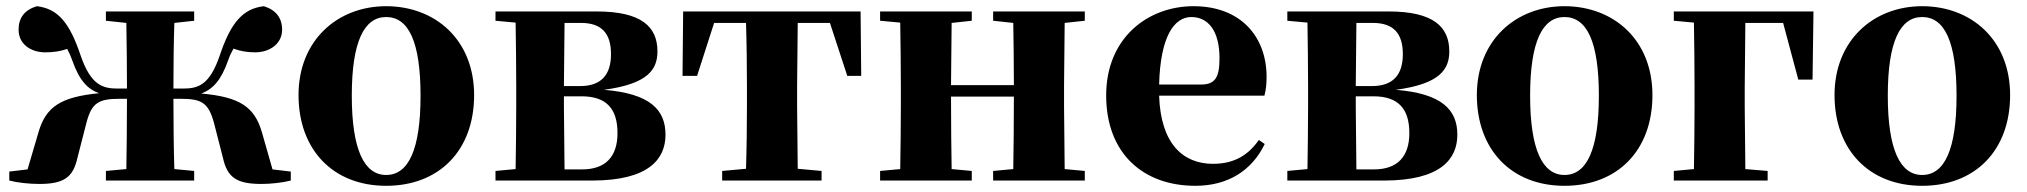

<svg xmlns="http://www.w3.org/2000/svg" viewBox="-20 -583 6546 620"><path d="M322 -516 388 -509C389 -453 390 -367 390 -297H360C313 -297 274 -307 241 -402C205 -510 167 -555 99 -563C59 -551 40 -525 40 -487C40 -441 79 -414 126 -414C151 -414 174 -417 197 -425C203 -414 208 -403 213 -389C236 -323 263 -295 300 -282C177 -270 128 -239 104 -155L69 -36L10 -29V0C37 7 74 11 107 11C186 11 216 -10 230 -73L259 -186C276 -252 299 -264 368 -264H390C390 -184 389 -95 388 -37L322 -31V0H607V-31L543 -37C541 -95 540 -184 540 -264H562C631 -264 653 -252 671 -186L700 -73C714 -10 744 11 824 11C855 11 892 7 919 0V-29L860 -36L826 -155C802 -239 753 -270 630 -281C667 -295 694 -323 717 -389C722 -404 728 -415 734 -426C756 -418 777 -414 804 -414C850 -414 891 -441 891 -487C891 -525 871 -551 832 -563C764 -555 725 -510 689 -402C656 -307 619 -297 570 -297H540C540 -367 541 -453 543 -509L607 -516V-546H322Z M1227 17C1398 17 1511 -97 1511 -276C1511 -455 1385 -563 1227 -563C1070 -563 944 -453 944 -276C944 -100 1055 17 1227 17ZM1227 -18C1156 -18 1116 -100 1116 -274C1116 -449 1156 -528 1227 -528C1299 -528 1338 -449 1338 -274C1338 -100 1299 -18 1227 -18Z M1643 0H1892C2076 0 2129 -70 2129 -148C2129 -228 2080 -281 1930 -293C2074 -312 2103 -360 2103 -417C2103 -497 2051 -546 1907 -546H1580V-516L1645 -510C1646 -451 1647 -364 1647 -308V-238C1647 -182 1646 -95 1645 -37L1580 -31V0ZM1803 -509H1856C1924 -509 1953 -474 1953 -408C1953 -341 1921 -305 1853 -305H1801ZM1801 -272H1858C1939 -272 1974 -231 1974 -153C1974 -77 1935 -36 1860 -36H1803L1801 -238Z M2388 0H2633V-31L2556 -38L2554 -238V-308L2556 -509H2660L2716 -338H2761L2759 -546H2186L2184 -338H2231L2286 -509H2389C2391 -451 2392 -364 2392 -308V-238C2392 -182 2391 -96 2389 -38L2312 -31V0Z M3187 -516 3252 -509C3253 -454 3254 -371 3254 -308H3051L3053 -509L3118 -516V-546H2822V-516L2887 -510C2888 -451 2889 -364 2889 -308V-238C2889 -182 2888 -95 2887 -37L2822 -31V0H3118V-31L3053 -37C3052 -95 3051 -186 3051 -271H3254C3254 -186 3253 -95 3252 -37L3187 -31V0H3483V-31L3418 -37L3416 -238V-308L3418 -509L3483 -516V-546H3187Z M3840 17C3944 17 4022 -31 4064 -118L4045 -131C4012 -84 3968 -54 3897 -54C3800 -54 3728 -119 3723 -274H4063C4068 -293 4070 -310 4070 -335C4070 -462 3989 -563 3834 -563C3687 -563 3552 -461 3552 -275C3552 -88 3671 17 3840 17ZM3723 -310C3727 -466 3772 -528 3827 -528C3881 -528 3918 -484 3918 -395C3918 -333 3904 -310 3858 -310Z M4200 0H4449C4633 0 4686 -70 4686 -148C4686 -228 4637 -281 4487 -293C4631 -312 4660 -360 4660 -417C4660 -497 4608 -546 4464 -546H4137V-516L4202 -510C4203 -451 4204 -364 4204 -308V-238C4204 -182 4203 -95 4202 -37L4137 -31V0ZM4360 -509H4413C4481 -509 4510 -474 4510 -408C4510 -341 4478 -305 4410 -305H4358ZM4358 -272H4415C4496 -272 4531 -231 4531 -153C4531 -77 4492 -36 4417 -36H4360L4358 -238Z M5032 17C5203 17 5316 -97 5316 -276C5316 -455 5190 -563 5032 -563C4875 -563 4749 -453 4749 -276C4749 -100 4860 17 5032 17ZM5032 -18C4961 -18 4921 -100 4921 -274C4921 -449 4961 -528 5032 -528C5104 -528 5143 -449 5143 -274C5143 -100 5104 -18 5032 -18Z M5385 -516 5450 -510C5451 -451 5452 -363 5452 -299V-238C5452 -182 5451 -95 5450 -37L5385 -31V0H5688V-31L5616 -37L5614 -238V-299L5616 -509H5738L5787 -326H5833L5836 -546H5385Z M6187 17C6358 17 6471 -97 6471 -276C6471 -455 6345 -563 6187 -563C6030 -563 5904 -453 5904 -276C5904 -100 6015 17 6187 17ZM6187 -18C6116 -18 6076 -100 6076 -274C6076 -449 6116 -528 6187 -528C6259 -528 6298 -449 6298 -274C6298 -100 6259 -18 6187 -18Z"/></svg>

Font: Noto Serif SC Black
Style: Regular
Weight: 900
Designer: Ryoko NISHIZUKA 西塚涼子 (kana & ideographs); Frank Grießhammer (Latin, Greek & Cyrillic); Wenlong ZHANG 张文龙 (bopomofo); San
Foundry: Adobe
Version: Version 2.001;hotconv 1.1.0;makeotfexe 2.6.0